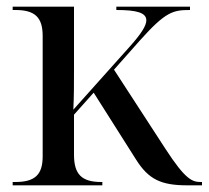

<svg xmlns="http://www.w3.org/2000/svg" viewBox="-20 -556 626 576"><path d="M18 0H287V-10H284C225 -10 202 -33 202 -92V-212L261 -278L389 -76C426 -18 463 0 542 0H586V-10H583C557 -10 537 -16 476 -110L322 -347L400 -435C477 -521 499 -526 550 -526V-536H329V-526C390 -526 419 -518 419 -495C419 -478 402 -453 370 -417L200 -227C202 -267 202 -306 202 -346V-536H18V-526H26C85 -526 108 -504 108 -448V-87C108 -32 85 -10 26 -10H18Z"/></svg>

Font: Noto Serif Display
Style: Regular
Weight: 400
Designer: Monotype Design Team
Foundry: Monotype Imaging Inc.
Version: Version 2.009